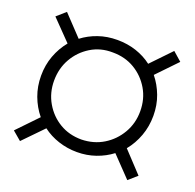

<svg xmlns="http://www.w3.org/2000/svg" viewBox="-93 -581 685 676"><g transform="rotate(20 249.0 -243.0)"><path d="M48 -1 15 -29 88 -105Q65 -133 52 -168Q39 -203 39 -243Q39 -283 52 -318Q65 -353 88 -381L15 -456L48 -485L119 -410Q145 -430 178 -441.5Q211 -453 249 -453Q287 -453 320 -442Q353 -431 379 -411L450 -485L483 -456L411 -381Q433 -354 446 -319.5Q459 -285 459 -245Q459 -205 446 -169.5Q433 -134 410 -106L482 -29L450 -1L378 -76Q352 -56 319 -44.5Q286 -33 249 -33Q213 -33 179.5 -44Q146 -55 120 -75ZM249 -80Q295 -81 331 -103Q367 -125 388.5 -162Q410 -199 410 -244Q410 -290 388.5 -326.5Q367 -363 331 -384.5Q295 -406 249 -406Q203 -407 166.5 -384.5Q130 -362 109 -325Q88 -288 88 -242Q88 -197 109.5 -160Q131 -123 167 -101.5Q203 -80 249 -80Z"/></g></svg>

Font: Nunito Sans 10pt Condensed Light
Style: Italic
Weight: 300
Width: 3
Italic angle: -9°
Designer: Vernon Adams
Foundry: Vernon Adams
Version: Version 3.101;gftools[0.9.27]